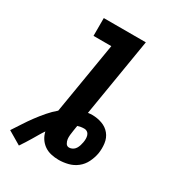

<svg xmlns="http://www.w3.org/2000/svg" viewBox="-189 -835 878 981"><g transform="rotate(30 250.0 -344.5)"><path d="M80 46 2 0Q20 -27 38 -55Q56 -83 76 -110Q96 -137 118 -162.5Q140 -188 165 -209L235 -630H130V-735H378L302 -275Q308 -276 314.5 -276.5Q321 -277 327 -277Q357 -277 385 -267Q413 -257 431 -235Q449 -213 453 -182.5Q457 -152 452 -122Q447 -95 434 -68.5Q421 -42 398 -24Q375 -6 347 1Q319 8 292 8Q269 8 247 3Q225 -2 207.5 -14Q190 -26 178 -44Q166 -62 161 -84Q150 -68 140.5 -51.5Q131 -35 121 -18.5Q111 -2 101 14Q91 30 80 46ZM307 -73Q317 -73 327 -78.5Q337 -84 343 -93.5Q349 -103 352 -113Q355 -123 357 -133Q359 -144 359 -154.5Q359 -165 356 -174.5Q353 -184 345 -190Q337 -196 326 -196Q316 -196 307 -194.5Q298 -193 288 -190L283 -158Q281 -145 279.5 -132Q278 -119 279.5 -107Q281 -95 287.5 -84Q294 -73 307 -73Z"/></g></svg>

Font: Iosevka Extrabold
Style: Italic
Weight: 800
Italic angle: -9°
Monospace: yes
Designer: Belleve Invis
Foundry: Belleve Invis
Version: Version 32.5.0; ttfautohint (v1.8.4)